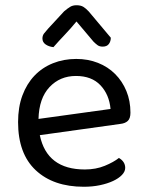

<svg xmlns="http://www.w3.org/2000/svg" viewBox="-20 -700 559 733"><path d="M132 -184Q159 -53 304 -53Q346 -53 380 -67Q414 -81 434 -97Q458 -83 458 -59Q458 -45 445.5 -32Q433 -19 411.5 -9Q390 1 361.5 7Q333 13 300 13Q184 13 116.5 -50Q49 -113 49 -234Q49 -291 65.5 -335.5Q82 -380 111.5 -411Q141 -442 182 -458.5Q223 -475 271 -475Q316 -475 354 -460Q392 -445 419.5 -417.5Q447 -390 462.5 -352.5Q478 -315 478 -270Q478 -248 468 -238.5Q458 -229 440 -227ZM127 -246 402 -284Q397 -339 363.5 -374.5Q330 -410 270 -410Q209 -410 169 -367.5Q129 -325 127 -246ZM272 -618Q249 -590 226.5 -566.5Q204 -543 184 -520Q166 -522 154 -530.5Q142 -539 142 -553Q142 -564 148 -572Q154 -580 164 -591L225 -657Q238 -668 248 -674Q258 -680 272 -680Q288 -680 298 -674Q308 -668 319 -656L403 -556Q403 -542 395.5 -532Q388 -522 372 -522Q360 -522 352.5 -527.5Q345 -533 337 -541Z"/></svg>

Font: Baloo 2 Latin
Style: Regular
Weight: 400
Designer: Sarang Kulkarni and Ek Type
Foundry: Ek Type
Version: Version 1.001